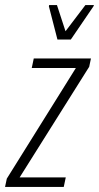

<svg xmlns="http://www.w3.org/2000/svg" viewBox="-47 -742 393 762"><path d="M-27 0 -20 -33 254 -472H79L87 -510H314L307 -477L31 -38H214L206 0ZM181 -585 147 -717 148 -722H179L213 -618L292 -722H326L324 -717L234 -585Z"/></svg>

Font: Saira ExtraCondensed ExtraLight
Style: Italic
Weight: 250
Width: 2
Italic angle: -12°
Designer: Hector Gatti with collaboration of the Omnibus-Type team
Foundry: Omnibus-Type
Version: Version 1.101